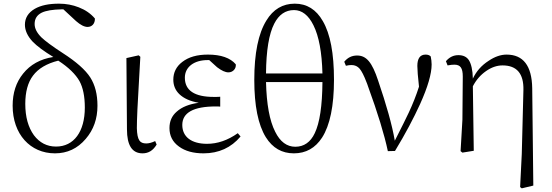

<svg xmlns="http://www.w3.org/2000/svg" viewBox="-20 -823 3011 1048"><path d="M280 14C347 14 403 -12 448 -65C491 -115 512 -175 512 -246C512 -308 499 -359 473 -400C446 -442 396 -486 323 -533C266 -570 227 -599 206 -619C181 -644 169 -668 169 -692C169 -721 182 -741 208 -754C231 -765 267 -771 316 -772H326L395 -708C419 -687 440 -676 458 -676C482 -676 499 -694 498 -722C475 -749 446 -769 410 -783C377 -796 341 -803 302 -803C247 -803 203 -794 170 -775C134 -754 116 -725 116 -688C116 -657 130 -626 158 -596C182 -571 220 -543 271 -512C200 -501 145 -470 106 -421C68 -374 49 -316 49 -246C49 -91 145 14 280 14ZM286 -23C236 -23 196 -44 165 -85C134 -128 118 -185 118 -256C118 -321 132 -373 160 -410C189 -449 235 -476 298 -492C355 -455 393 -417 414 -380C433 -345 443 -297 443 -236C443 -104 383 -23 286 -23Z M758 14C791 14 816 -2 835 -34L827 -53C808 -44 792 -40 778 -40C761 -40 748 -45 741 -56C732 -69 728 -91 727 -123C727 -167 731 -261 740 -406C743 -451 745 -486 746 -513L737 -521L670 -506L673 -117C673 -30 701 14 758 14Z M1091 14C1174 14 1242 -17 1293 -78L1278 -96C1223 -57 1167 -38 1110 -38C1025 -38 975 -76 975 -141C975 -208 1036 -242 1158 -242C1167 -242 1175 -242 1182 -241V-295C1176 -294 1164 -294 1147 -294C1042 -294 989 -329 989 -399C989 -458 1040 -495 1113 -495H1122L1165 -456C1190 -437 1210 -428 1227 -428C1251 -428 1270 -448 1267 -472C1237 -507 1186 -525 1115 -525C1056 -525 1010 -512 975 -485C942 -460 926 -427 926 -388C926 -357 937 -330 959 -309C983 -286 1018 -270 1065 -262C1013 -255 973 -239 945 -214C918 -191 905 -161 905 -124C905 -82 922 -48 957 -23C991 2 1036 14 1091 14Z M1584 14C1650 14 1701 -15 1738 -72C1781 -139 1803 -245 1803 -388C1803 -531 1783 -638 1742 -708C1706 -771 1655 -803 1589 -803C1523 -803 1471 -772 1434 -711C1390 -640 1368 -532 1368 -387C1368 -246 1389 -142 1431 -74C1468 -15 1519 14 1584 14ZM1592 -22C1546 -22 1509 -49 1482 -104C1451 -165 1435 -255 1432 -375H1740C1739 -245 1725 -152 1698 -96C1675 -47 1639 -22 1592 -22ZM1432 -422C1433 -547 1448 -638 1477 -694C1502 -743 1538 -768 1585 -768C1628 -768 1664 -740 1691 -685C1721 -625 1737 -537 1740 -422Z M2136 1C2193 -93 2238 -178 2273 -255C2315 -348 2336 -420 2336 -471C2336 -486 2334 -500 2331 -515C2324 -522 2315 -525 2303 -525C2273 -525 2258 -504 2258 -463C2258 -442 2261 -404 2267 -350C2252 -303 2233 -255 2211 -208C2197 -178 2173 -130 2139 -63C2137 -60 2136 -57 2135 -55C2120 -142 2089 -251 2044 -383C2011 -483 1980 -520 1929 -520C1901 -520 1878 -509 1859 -486L1868 -464C1880 -467 1890 -468 1899 -468C1917 -468 1932 -461 1943 -448C1954 -435 1967 -410 1981 -373C1983 -368 1986 -361 1989 -351C2042 -206 2078 -88 2097 2Z M2891 190 2885 -342C2883 -464 2836 -525 2745 -525C2714 -525 2681 -514 2647 -491C2608 -466 2580 -434 2561 -394C2560 -441 2552 -475 2539 -495C2527 -513 2508 -522 2482 -522C2455 -522 2433 -511 2414 -489L2423 -466C2439 -469 2451 -470 2460 -470C2493 -470 2506 -452 2506 -405L2504 -170L2494 2L2504 10L2566 0L2561 -352C2579 -387 2603 -414 2633 -435C2663 -456 2693 -466 2723 -466C2801 -466 2839 -421 2837 -332L2828 18L2819 198L2828 205Z"/></svg>

Font: AllPunType Light
Style: Regular
Weight: 300
Version: 1.0